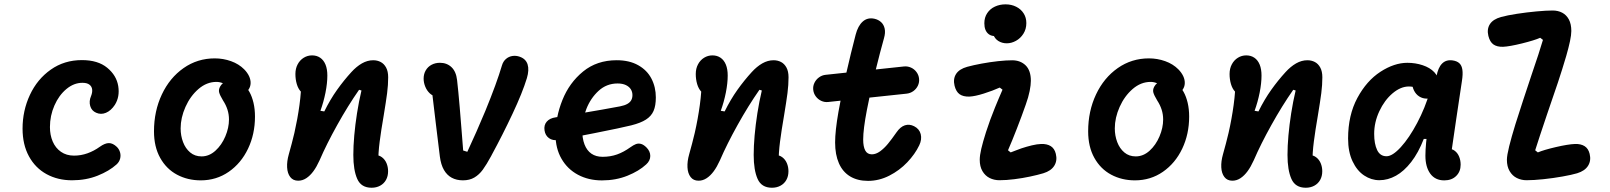

<svg xmlns="http://www.w3.org/2000/svg" viewBox="-20 -826 7480 892"><path d="M84.8 -228.4Q84.8 -312.1 119 -385.2Q153.1 -458.3 215.9 -502.5Q278.7 -546.8 360.6 -546.8Q435 -546.8 478.1 -511.2Q521.2 -475.8 529.3 -426.2Q537.3 -376.6 513.7 -339Q495.8 -311.8 472.2 -302Q448.8 -292.3 426.8 -302.2Q405.4 -311.5 399.1 -333.6Q392.8 -355.8 402.8 -379.2Q409.6 -395.8 408.2 -409.8Q406.9 -423.8 395.8 -432.5Q384.8 -441.3 362.8 -441.3Q323.4 -441.3 288.6 -412.5Q253.8 -383.6 232.9 -336.1Q212 -288.6 212 -235.6Q212 -198.9 224.8 -168.7Q237.7 -138.5 263.1 -120.8Q288.6 -103 323.9 -103Q356.2 -103 386.4 -113.8Q416.6 -124.6 443.7 -144.1Q467.5 -161.1 485.8 -161.2Q504.2 -161.4 523.1 -143.3Q533.5 -132.9 537.7 -118.4Q541.9 -103.8 538 -88.8Q534.2 -73.8 521.6 -62.2Q487.4 -31.3 433.6 -9.9Q379.8 11.6 314.8 11.6Q248.5 11.6 196.4 -16.9Q144.2 -45.4 114.5 -99.8Q84.8 -154.2 84.8 -228.4Z M695.4 -215.8Q695.4 -309.6 731.9 -387.1Q768.4 -464.6 832.9 -509.7Q897.3 -554.8 977.8 -554.8Q1016.9 -554.8 1053.4 -541.8Q1089.8 -528.8 1114.5 -503.8Q1129.2 -488.9 1137.1 -472.2Q1144.9 -455.4 1144.3 -439.1Q1143.8 -422.8 1134.3 -409.3Q1124.5 -395.4 1112.6 -393.7Q1100.7 -391.9 1088.6 -397.5Q1076.5 -403 1057.9 -415.2Q1056.4 -416.5 1054.7 -417.4L1048.6 -421.4Q1031.2 -432.6 1016.1 -439Q1001 -445.5 985.6 -445.5Q940.4 -445.5 902.3 -412.7Q864.2 -379.8 841.7 -329.4Q819.2 -278.9 819.2 -229.5Q819.2 -195.8 830.4 -166Q841.6 -136.2 863.5 -117.8Q885.3 -99.4 916.5 -99.4Q951.7 -99.4 980.8 -125.8Q1009.9 -152.2 1026.8 -192.2Q1043.8 -232.3 1043.8 -270.9Q1043.8 -294.6 1036.8 -316.5Q1029.8 -338.5 1016.2 -359.2Q1001.5 -383.6 998.2 -396.5Q994.8 -409.3 1002.5 -423.6Q1012.3 -441.9 1033.5 -448Q1054.7 -454.2 1076.9 -449.6Q1099.2 -445 1110.1 -434.7Q1126.5 -420.9 1138.7 -399.2Q1150.8 -377.6 1157.7 -348.4Q1164.6 -319.2 1164.6 -284.2Q1164.6 -203.2 1132.5 -135.5Q1100.3 -67.8 1042.8 -27.9Q985.3 11.9 912.7 11.9Q851.8 11.9 802.4 -14.5Q753 -40.9 724.2 -92.5Q695.4 -144.1 695.4 -215.8Z M1621.5 -106.2Q1621.5 -146.9 1625.8 -196.4Q1630.2 -245.8 1638.6 -299.7Q1647 -353.6 1659.3 -405.6L1648.2 -408.9Q1596.4 -334.7 1546.8 -245.5Q1497.1 -156.3 1465.2 -82.3L1464 -79.8Q1450.9 -50.8 1435.9 -30.4Q1420.9 -10 1403.1 1.8Q1385.3 13.5 1365.4 13.5Q1341.4 13.5 1328.4 -3.6Q1315.3 -20.7 1313.9 -48.5Q1312.4 -76.2 1321.7 -109Q1335.9 -158.8 1347.7 -208.5Q1362.5 -273.8 1371.3 -338.2Q1380.2 -402.7 1380.2 -466.2L1408.1 -387.5Q1389.9 -387.5 1377.5 -400.7Q1365.2 -413.9 1358.8 -435.6Q1352.4 -457.3 1352.4 -482.2Q1352.4 -507.5 1362.9 -527.2Q1373.3 -546.8 1391.2 -557.8Q1409 -568.7 1429.8 -568.7Q1451.5 -568.7 1467.5 -557.8Q1483.5 -547 1492.2 -526Q1500.8 -504.9 1500.8 -475Q1500.8 -439.7 1492.2 -395.9Q1483.5 -352.2 1468.6 -311.2L1486.6 -308.3Q1514.3 -364.2 1546 -408.7Q1577.8 -453.2 1612.4 -491Q1635.8 -516.8 1661.4 -531.5Q1687 -546.1 1713.9 -546.1Q1732.9 -546.1 1748.5 -538Q1764.2 -529.8 1773.8 -512.1Q1783.4 -494.3 1783.4 -466.8Q1783.4 -431.8 1778.5 -393.4Q1773.5 -355 1762.7 -289.9Q1750.5 -219.6 1743.9 -168Q1737.2 -116.4 1737.2 -66.2L1721.2 -106.1Q1740.3 -106.1 1754.4 -95.5Q1768.5 -84.9 1775.8 -67.6Q1783 -50.2 1783 -30.5Q1783 -7.4 1773.3 9.9Q1763.6 27.2 1746.1 36.7Q1728.7 46.2 1706.3 46.2Q1657.8 46.2 1639.7 5.2Q1621.5 -35.8 1621.5 -106.2Z M2023.5 -98.9Q2014.8 -171 2005.3 -247.8Q1992.2 -358.9 1985.2 -416.1L2009.7 -377.8Q1991 -379 1977 -392Q1963.1 -405 1955.6 -423.6Q1948.1 -442.2 1948.1 -460.5Q1948.1 -482.4 1958 -499.2Q1967.9 -516.1 1985.2 -525.2Q2002.6 -534.3 2023.9 -534.3Q2055.9 -534.3 2077.4 -514.1Q2098.9 -493.9 2103.5 -454Q2106.4 -428.7 2109.5 -396.8Q2112.7 -364.8 2115.7 -328.2Q2120.3 -274.7 2124.3 -222Q2128.3 -169.4 2131.8 -126.8L2151.1 -120.8Q2172.2 -166.2 2193.4 -214.1Q2214.6 -261.9 2234.8 -310.7Q2287.8 -439.9 2312 -522.1Q2317.5 -540.8 2330.5 -552Q2343.4 -563.2 2360.4 -565.9Q2377.3 -568.5 2394.4 -562.5Q2422.9 -552.6 2431.1 -526.9Q2439.2 -501.2 2427.8 -462.8Q2407.1 -395 2361 -297.1Q2315 -199.2 2264.2 -105.8L2262.2 -101.7Q2240 -60.8 2223 -37.6Q2206.1 -14.5 2184 -1.4Q2161.8 11.8 2130.9 11.8Q2101 11.8 2078.8 -0.2Q2056.6 -12.1 2042.5 -36.5Q2028.4 -60.8 2023.5 -98.9Z M2560.9 -200.1Q2560.9 -281.5 2592.9 -361.4Q2624.8 -441.3 2689 -493.8Q2753.2 -546.2 2844.8 -546.2Q2903.9 -546.2 2945 -523Q2986.2 -499.9 3006.5 -460.7Q3026.9 -421.4 3026.9 -373.2Q3026.9 -335.1 3016.4 -310.8Q3005.9 -286.5 2981.2 -270.6Q2956.6 -254.7 2912.6 -243.6Q2869.8 -232.8 2739.6 -207Q2609.3 -181.1 2574.4 -175.8Q2547.9 -171.6 2530.5 -184.2Q2513.2 -196.8 2509.8 -220.2Q2506.1 -244.8 2520.2 -261Q2534.2 -277.1 2561.6 -280.9Q2601.6 -287.2 2625.2 -291Q2648.9 -294.9 2689.4 -301.6Q2746.4 -311.2 2777.7 -316.8Q2809 -322.5 2860.2 -331.8Q2881.7 -336 2894.4 -343.2Q2907.1 -350.4 2912.6 -360.5Q2918.2 -370.5 2918.2 -384.3Q2918.2 -399 2910.8 -411.1Q2903.3 -423.2 2887.8 -430.7Q2872.2 -438.2 2849.2 -438.2Q2798.2 -438.2 2760.9 -404Q2723.7 -369.8 2704.2 -319.9Q2684.7 -270 2684.7 -224.5Q2684.7 -183.2 2695.6 -154.9Q2706.5 -126.6 2727.7 -112Q2748.8 -97.5 2779.6 -97.5Q2815.9 -97.5 2846.8 -108.5Q2877.8 -119.6 2908.6 -141.8Q2923.2 -152.3 2934.3 -156.5Q2945.5 -160.6 2957.3 -157.6Q2969.2 -154.7 2982.5 -141.9Q3001.1 -123.7 3001.1 -101.5Q3001.1 -79.3 2982 -62.1Q2948.8 -31.3 2895 -9.6Q2841.2 12.1 2776.4 12.1Q2714.2 12.1 2665.2 -14.1Q2616.2 -40.3 2588.6 -88.5Q2560.9 -136.6 2560.9 -200.1Z M3481.5 -106.2Q3481.5 -146.9 3485.8 -196.4Q3490.2 -245.8 3498.6 -299.7Q3507 -353.6 3519.3 -405.6L3508.2 -408.9Q3456.4 -334.7 3406.8 -245.5Q3357.1 -156.3 3325.2 -82.3L3324 -79.8Q3310.9 -50.8 3295.9 -30.4Q3280.9 -10 3263.1 1.8Q3245.3 13.5 3225.4 13.5Q3201.4 13.5 3188.4 -3.6Q3175.3 -20.7 3173.9 -48.5Q3172.4 -76.2 3181.7 -109Q3195.9 -158.8 3207.7 -208.5Q3222.5 -273.8 3231.3 -338.2Q3240.2 -402.7 3240.2 -466.2L3268.1 -387.5Q3249.9 -387.5 3237.5 -400.7Q3225.2 -413.9 3218.8 -435.6Q3212.4 -457.3 3212.4 -482.2Q3212.4 -507.5 3222.9 -527.2Q3233.3 -546.8 3251.2 -557.8Q3269 -568.7 3289.8 -568.7Q3311.5 -568.7 3327.5 -557.8Q3343.5 -547 3352.2 -526Q3360.8 -504.9 3360.8 -475Q3360.8 -439.7 3352.2 -395.9Q3343.5 -352.2 3328.6 -311.2L3346.6 -308.3Q3374.3 -364.2 3406 -408.7Q3437.8 -453.2 3472.4 -491Q3495.8 -516.8 3521.4 -531.5Q3547 -546.1 3573.9 -546.1Q3592.9 -546.1 3608.5 -538Q3624.2 -529.8 3633.8 -512.1Q3643.4 -494.3 3643.4 -466.8Q3643.4 -431.8 3638.5 -393.4Q3633.5 -355 3622.7 -289.9Q3610.5 -219.6 3603.9 -168Q3597.2 -116.4 3597.2 -66.2L3581.2 -106.1Q3600.3 -106.1 3614.4 -95.5Q3628.5 -84.9 3635.8 -67.6Q3643 -50.2 3643 -30.5Q3643 -7.4 3633.3 9.9Q3623.6 27.2 3606.1 36.7Q3588.7 46.2 3566.3 46.2Q3517.8 46.2 3499.7 5.2Q3481.5 -35.8 3481.5 -106.2Z M3859.8 -164.1Q3859.8 -217.5 3875.2 -305.8Q3890.6 -394.2 3911.8 -486.8Q3932.9 -579.3 3955.2 -664.8Q3965.8 -705.9 3988.1 -725.8Q4010.4 -745.8 4042.4 -738.9Q4060.4 -734.9 4073.2 -723.4Q4085.9 -711.9 4090.1 -692.8Q4094.2 -673.7 4086.8 -648.3Q4069.5 -586.9 4047.1 -496.1Q4024.7 -405.2 4007.5 -315.4Q3990.2 -225.5 3990.2 -177.7Q3990.2 -145.1 3999.7 -127Q4009.2 -109 4030.6 -109Q4049.2 -109 4068.5 -122.8Q4087.7 -136.7 4105.1 -157.8Q4122.5 -178.9 4143.8 -209.5L4145.2 -211.5Q4162.8 -236.9 4183.8 -243.8Q4204.8 -250.6 4226.8 -239.6Q4251.2 -227.3 4257.5 -202.8Q4263.7 -178.2 4250.7 -151Q4231.2 -110.1 4195 -72Q4158.9 -34 4111.3 -9.8Q4063.7 14.3 4012.8 14.3Q3963.8 14.3 3929.3 -6.6Q3894.9 -27.5 3877.4 -67.6Q3859.8 -107.7 3859.8 -164.1ZM3758.1 -409.1Q3756.3 -425.8 3763.7 -441.1Q3771.1 -456.4 3784.9 -466.5Q3798.7 -476.6 3815.5 -478.4L4179.4 -517.2Q4196.7 -519 4212.2 -512Q4227.7 -505.1 4237.8 -491.4Q4248 -477.7 4249.8 -460.8Q4251.7 -443.6 4244.4 -428.1Q4237.1 -412.7 4223 -402.6Q4209 -392.6 4191.2 -390.8L3827.9 -352.2Q3810.8 -350.3 3795.5 -357.4Q3780.1 -364.5 3770 -378.2Q3759.9 -391.8 3758.1 -409.1Z M4531.7 -83.7Q4531.7 -103.8 4538.8 -134.5Q4545.9 -165.2 4560.8 -212.2Q4570 -240.9 4580.5 -269.5Q4590.9 -298.1 4602.6 -326.6Q4611.2 -347.8 4620 -368.6Q4628.9 -389.4 4637.5 -409.3L4624.7 -419.2Q4591.8 -404.4 4550.7 -391.4Q4509.5 -378.3 4482.9 -377.2Q4454.7 -376.6 4438.2 -388.2Q4421.8 -399.8 4414.8 -427.5Q4407 -459.4 4421.8 -482.4Q4436.6 -505.4 4473.8 -515.7Q4502.8 -523.6 4540.8 -530.6Q4578.8 -537.6 4616.6 -541.8Q4654.3 -545.9 4682.4 -545.9Q4720.7 -545.9 4745 -522.2Q4769.2 -498.4 4769.2 -450.7Q4769.2 -431.4 4763.6 -403Q4758 -374.7 4745.3 -339.4Q4736.3 -313.7 4725.8 -285.3Q4715.2 -256.9 4704.3 -228.8Q4681.8 -170.8 4663 -127.8L4675.4 -117.9Q4686.3 -122.3 4698.8 -126.9Q4711.2 -131.5 4724.8 -136.6Q4749.8 -144.9 4773.9 -150.7Q4798.1 -156.5 4817 -157.1Q4844.3 -158 4861.8 -147Q4879.2 -136 4885.2 -111.3Q4892.9 -80 4878 -56Q4863.1 -32 4827 -21Q4800.5 -13.1 4765.4 -5.7Q4730.3 1.8 4692.8 6.5Q4655.3 11.3 4623.1 11.3Q4598.5 11.3 4577.7 1Q4556.9 -9.4 4544.3 -30.9Q4531.7 -52.3 4531.7 -83.7ZM4593.6 -714.8 4626.2 -662.6Q4592 -652.4 4572.5 -668Q4553.1 -683.6 4553.1 -718Q4553.1 -745 4566.5 -765Q4579.8 -785.1 4602.3 -795.4Q4624.8 -805.8 4651.6 -805.8Q4678.9 -805.8 4701 -794.7Q4723.1 -783.7 4735.6 -764Q4748.2 -744.4 4748.2 -718.8Q4748.2 -690.8 4734.5 -669.2Q4720.9 -647.8 4699.9 -636.3Q4678.9 -624.8 4657.4 -624.8Q4635.4 -624.8 4618.3 -635.5Q4601.2 -646.2 4594.1 -666.8Q4586.9 -687.2 4593.6 -714.8Z M5035.4 -215.8Q5035.4 -309.6 5071.9 -387.1Q5108.4 -464.6 5172.9 -509.7Q5237.3 -554.8 5317.8 -554.8Q5356.9 -554.8 5393.4 -541.8Q5429.8 -528.8 5454.5 -503.8Q5469.2 -488.9 5477.1 -472.2Q5484.9 -455.4 5484.3 -439.1Q5483.8 -422.8 5474.3 -409.3Q5464.5 -395.4 5452.6 -393.7Q5440.7 -391.9 5428.6 -397.5Q5416.5 -403 5397.9 -415.2Q5396.4 -416.5 5394.7 -417.4L5388.6 -421.4Q5371.2 -432.6 5356.1 -439Q5341 -445.5 5325.6 -445.5Q5280.4 -445.5 5242.3 -412.7Q5204.2 -379.8 5181.7 -329.4Q5159.2 -278.9 5159.2 -229.5Q5159.2 -195.8 5170.4 -166Q5181.6 -136.2 5203.5 -117.8Q5225.3 -99.4 5256.5 -99.4Q5291.7 -99.4 5320.8 -125.8Q5349.9 -152.2 5366.8 -192.2Q5383.8 -232.3 5383.8 -270.9Q5383.8 -294.6 5376.8 -316.5Q5369.8 -338.5 5356.2 -359.2Q5341.5 -383.6 5338.2 -396.5Q5334.8 -409.3 5342.5 -423.6Q5352.3 -441.9 5373.5 -448Q5394.7 -454.2 5416.9 -449.6Q5439.2 -445 5450.1 -434.7Q5466.5 -420.9 5478.7 -399.2Q5490.8 -377.6 5497.7 -348.4Q5504.6 -319.2 5504.6 -284.2Q5504.6 -203.2 5472.5 -135.5Q5440.3 -67.8 5382.8 -27.9Q5325.3 11.9 5252.7 11.9Q5191.8 11.9 5142.4 -14.5Q5093 -40.9 5064.2 -92.5Q5035.4 -144.1 5035.4 -215.8Z M5961.5 -106.2Q5961.5 -146.9 5965.8 -196.4Q5970.2 -245.8 5978.6 -299.7Q5987 -353.6 5999.3 -405.6L5988.2 -408.9Q5936.4 -334.7 5886.8 -245.5Q5837.1 -156.3 5805.2 -82.3L5804 -79.8Q5790.9 -50.8 5775.9 -30.4Q5760.9 -10 5743.1 1.8Q5725.3 13.5 5705.4 13.5Q5681.4 13.5 5668.4 -3.6Q5655.3 -20.7 5653.9 -48.5Q5652.4 -76.2 5661.7 -109Q5675.9 -158.8 5687.7 -208.5Q5702.5 -273.8 5711.3 -338.2Q5720.2 -402.7 5720.2 -466.2L5748.1 -387.5Q5729.9 -387.5 5717.5 -400.7Q5705.2 -413.9 5698.8 -435.6Q5692.4 -457.3 5692.4 -482.2Q5692.4 -507.5 5702.9 -527.2Q5713.3 -546.8 5731.2 -557.8Q5749 -568.7 5769.8 -568.7Q5791.5 -568.7 5807.5 -557.8Q5823.5 -547 5832.2 -526Q5840.8 -504.9 5840.8 -475Q5840.8 -439.7 5832.2 -395.9Q5823.5 -352.2 5808.6 -311.2L5826.6 -308.3Q5854.3 -364.2 5886 -408.7Q5917.8 -453.2 5952.4 -491Q5975.8 -516.8 6001.4 -531.5Q6027 -546.1 6053.9 -546.1Q6072.9 -546.1 6088.5 -538Q6104.2 -529.8 6113.8 -512.1Q6123.4 -494.3 6123.4 -466.8Q6123.4 -431.8 6118.5 -393.4Q6113.5 -355 6102.7 -289.9Q6090.5 -219.6 6083.9 -168Q6077.2 -116.4 6077.2 -66.2L6061.2 -106.1Q6080.3 -106.1 6094.4 -95.5Q6108.5 -84.9 6115.8 -67.6Q6123 -50.2 6123 -30.5Q6123 -7.4 6113.3 9.9Q6103.6 27.2 6086.1 36.7Q6068.7 46.2 6046.3 46.2Q5997.8 46.2 5979.7 5.2Q5961.5 -35.8 5961.5 -106.2Z M6243 -182.5Q6243 -290.9 6286.1 -371Q6329.2 -451 6393.4 -492.6Q6457.6 -534.2 6518.3 -534.2Q6556 -534.2 6589.5 -523Q6623.1 -511.9 6643.5 -490.6Q6664 -469.2 6664 -440.5Q6664 -411.6 6650.2 -389.7Q6636.5 -367.8 6608.7 -367.8Q6589.4 -367.8 6573.6 -377.8Q6557.8 -387.8 6548.8 -406.4Q6539.8 -425 6539.8 -449.6H6602.1V-392.8Q6599.2 -395.3 6596 -397.4Q6580.7 -409.2 6563 -416.7Q6545.3 -424.2 6525.4 -424.2Q6487.2 -424.2 6449.5 -392.3Q6411.9 -360.3 6388.1 -309.2Q6364.2 -258.1 6364.2 -203.9Q6364.2 -157.6 6378 -128.8Q6391.8 -100.1 6421.6 -100.1Q6449.3 -100.1 6488.2 -142.7Q6527 -185.2 6564 -255Q6601 -324.7 6623.1 -401.1H6668.2L6637.2 -180.6H6594.6Q6569.6 -116.2 6536.2 -73.4Q6502.9 -30.5 6465.4 -9.7Q6427.8 11.2 6388.2 11.2Q6350.5 11.2 6317.4 -10.9Q6284.3 -32.9 6263.7 -76.7Q6243 -120.4 6243 -182.5ZM6602.2 -103Q6602.2 -154.2 6615.6 -244.6Q6629 -335 6651.8 -461.8Q6652.8 -464.8 6653.7 -471.4Q6661 -511.9 6679.8 -530.8Q6698.7 -549.6 6728.4 -545.4Q6748.9 -542.5 6760 -532.1Q6771.2 -521.7 6774 -501.7Q6776.9 -481.8 6771.9 -449.8Q6755.4 -341.2 6745.8 -275.5Q6736.1 -209.9 6720.2 -100.2L6706.8 -135.5Q6725.2 -135.5 6738.5 -125.4Q6751.9 -115.3 6758.9 -98.2Q6765.9 -81.2 6765.9 -60.7Q6765.9 -28.9 6745.2 -8.5Q6724.5 12 6689.8 12Q6647.5 12 6624.8 -19.2Q6602.2 -50.4 6602.2 -103Z M6980.8 -83.7Q6980.8 -103.5 6991.4 -146.4Q7002 -189.2 7020.5 -249.3Q7037 -302.2 7056.5 -361Q7075.9 -419.7 7095.7 -479.2Q7113.6 -531.5 7126.7 -571.6Q7139.8 -611.8 7148.3 -640.7L7135.5 -650.5Q7108.8 -638.6 7050.8 -624.2Q6992.7 -609.9 6962.9 -608.6Q6934.7 -607.9 6918.2 -619.5Q6901.8 -631.1 6894.8 -658.8Q6887 -690.8 6901.8 -713.8Q6916.6 -736.8 6953.8 -747Q6981.8 -754.8 7027.2 -761.8Q7072.8 -768.8 7118.5 -773Q7164.2 -777.2 7193.2 -777.2Q7218.2 -777.2 7237.7 -767Q7257.2 -756.8 7268.7 -735.6Q7280.1 -714.3 7280.1 -682Q7280.1 -664.4 7274 -634.9Q7267.8 -605.4 7256.5 -566.2Q7238.5 -504.8 7217.7 -442.4Q7196.9 -380.1 7167 -293.8Q7149.8 -242.2 7134.6 -197Q7119.3 -151.8 7112.2 -127.8L7124.6 -117.9Q7152.1 -129.6 7208.3 -142.7Q7264.6 -155.8 7297 -157.1Q7324.3 -158 7341.8 -147Q7359.2 -136 7365.2 -111.3Q7372.9 -80 7358 -56Q7343.1 -32 7307 -21Q7282 -13.6 7239.2 -6Q7196.4 1.7 7150.9 6.5Q7105.4 11.3 7072.2 11.3Q7047.7 11.3 7026.9 1Q7006.1 -9.4 6993.5 -30.9Q6980.8 -52.3 6980.8 -83.7Z"/></svg>

Font: Monaspace Radon Var
Style: Regular
Weight: 400
Designer: Riley Cran and the Lettermatic Team
Version: Version 1.000 (Monaspace Radon Var)